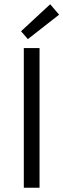

<svg xmlns="http://www.w3.org/2000/svg" viewBox="-20 -883 298 903"><path d="M111 -699 79 -736 216 -863 258 -814ZM92 0V-657H166V0Z"/></svg>

Font: Assistant
Style: Regular
Weight: 400
Designer: Hebrew By Ben Nathan, Latin by Paul Hunt
Version: Version 2.001;PS 002.001;hotconv 1.0.88;makeotf.lib2.5.64775